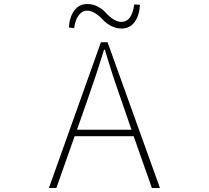

<svg xmlns="http://www.w3.org/2000/svg" viewBox="-20 -936 1040 956"><path d="M648.4 -914.1 676.8 -912.1Q674.8 -861.3 650.9 -827.6Q627 -793.9 585.9 -793.9Q556.6 -793.9 531.7 -807.6Q506.8 -821.3 491.7 -838.4Q476.6 -855.5 455.6 -869.1Q434.6 -882.8 414.1 -882.8Q388.7 -882.8 371.1 -858.9Q353.5 -835 349.6 -795.9L323.2 -798.8Q325.2 -848.6 349.1 -882.3Q373 -916 414.1 -916Q443.4 -916 468.3 -902.3Q493.2 -888.7 507.8 -871.6Q522.5 -854.5 543.5 -840.8Q564.5 -827.1 585 -827.1Q636.7 -827.1 648.4 -914.1ZM363.3 -290H634.8L585 -434.6Q542 -554.7 502 -688.5H498Q462.9 -573.2 414.1 -434.6ZM736.3 0 645.5 -257.8H351.6L260.7 0H223.6L482.4 -725.6H515.6L776.4 0Z"/></svg>

Font: Gen Shin Gothic Monospace ExtraLight
Style: Regular
Weight: 200
Designer: [Source Han Sans]
Ryoko NISHIZUKA  (kana & ideographs); Paul D. Hunt (Latin, Greek & Cyrillic); Wenlong ZHANG  (bopomofo
Version: Version 1.002.20150607